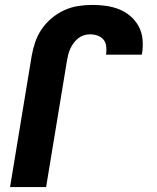

<svg xmlns="http://www.w3.org/2000/svg" viewBox="-20 -763 640 783"><path d="M168 0H21L109 -534Q114 -563 123.5 -591Q133 -619 150 -644Q167 -669 191 -689Q215 -709 242.5 -721.5Q270 -734 299 -738.5Q328 -743 357 -743Q385 -743 413 -739Q441 -735 466 -725Q491 -715 511.5 -697.5Q532 -680 545 -656.5Q558 -633 561 -605Q564 -577 560 -549L558 -540H412L413 -544Q415 -560 413 -575.5Q411 -591 401.5 -602Q392 -613 377.5 -618Q363 -623 347 -623Q334 -623 321.5 -619Q309 -615 298.5 -606.5Q288 -598 280 -587Q272 -576 266.5 -564Q261 -552 258 -539.5Q255 -527 253 -515Z"/></svg>

Font: Iosevka Heavy Extended
Style: Italic
Weight: 900
Width: 7
Italic angle: -9°
Monospace: yes
Designer: Belleve Invis
Foundry: Belleve Invis
Version: Version 32.5.0; ttfautohint (v1.8.4)